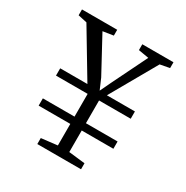

<svg xmlns="http://www.w3.org/2000/svg" viewBox="-169 -885 995 1027"><g transform="rotate(30 328.5 -371.5)"><path d="M270.5 -412 101 -695 46 -707V-743H263.5V-707L199 -697L317 -479L345 -414L377 -481L482.5 -696L418.5 -707V-743H611V-707L552.5 -696L391 -412H564V-367H368.5V-226.5H564V-181.5H368.5V-48.5L469 -37V0H199V-37L298 -48.5V-181.5H102.5V-226.5H298V-367H102.5V-412Z"/></g></svg>

Font: Merriweather 24pt SemiCondensed Light
Style: Regular
Weight: 300
Width: 4
Designer: Eben Sorkin
Foundry: Eben Sorkin
Version: Version 2.100